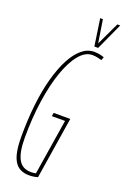

<svg xmlns="http://www.w3.org/2000/svg" viewBox="-169 -937 652 999"><g transform="rotate(20 156.5 -437.5)"><path d="M135 10Q106 10 85.5 0Q65 -10 52 -31.5Q39 -53 33 -86.5Q27 -120 27 -166Q27 -261 36.5 -344Q46 -427 64.5 -494Q83 -561 108.5 -609.5Q134 -658 165.5 -684Q197 -710 233 -710Q250 -710 264.5 -707Q279 -704 289 -700L282 -682Q272 -685 263 -687Q254 -689 246 -690Q238 -691 230 -691Q191 -691 157.5 -650.5Q124 -610 99 -538.5Q74 -467 60 -372Q46 -277 46 -167Q46 -125 51.5 -95.5Q57 -66 68 -46.5Q79 -27 96.5 -18Q114 -9 138 -9Q145 -9 152 -10Q159 -11 164 -12L213 -320H140L143 -339H235L181 3Q172 6 159.5 8Q147 10 135 10ZM313 -885 245 -736H224L202 -885H217L237 -758L297 -885Z"/></g></svg>

Font: Georama ExtraCondensed Thin
Style: Italic
Weight: 100
Width: 2
Italic angle: -9°
Designer: Jean-Baptiste Levee
Foundry: Production Type
Version: Version 1.001